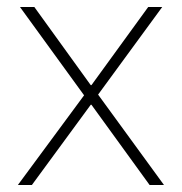

<svg xmlns="http://www.w3.org/2000/svg" viewBox="-20 -528 519 548"><path d="M31 0H71L239 -229H241L407 0H448L260 -258L443 -508H403L241 -285H239L78 -508H37L220 -256Z"/></svg>

Font: IBM Plex Devanagari ExtraLight
Style: Regular
Weight: 200
Designer: Mike Abbink, Paul van der Laan, Pieter van Rosmalen, Erin McLaughlin
Foundry: Bold Monday
Version: Version 1.0